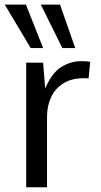

<svg xmlns="http://www.w3.org/2000/svg" viewBox="-27 -794 429 814"><path d="M84 0V-528.3H155.8L164.6 -418.5Q191.9 -483.9 231.9 -509.3Q272 -534.7 316.9 -534.7Q327.6 -534.7 336.9 -534.2Q346.2 -533.7 355.5 -532.2L348.6 -461.9Q343.8 -461.9 338.9 -462.2Q334 -462.4 328.6 -462.4Q275.9 -462.4 241.2 -440.4Q206.5 -418.5 189.5 -381.6Q172.4 -344.7 172.4 -299.8V0ZM103 -590.3 -6.8 -774.4H83L155.8 -590.3ZM237.3 -590.3 146 -774.4H227.5L292 -590.3Z"/></svg>

Font: Comme
Style: Regular
Weight: 400
Designer: Vernon Adams
Foundry: Vernon Adams
Version: Version 1.000;gftools[0.9.27]